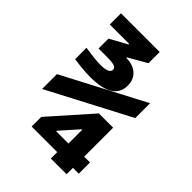

<svg xmlns="http://www.w3.org/2000/svg" viewBox="-217 -832 933 933"><g transform="rotate(45 250.0 -365.0)"><path d="M309 5V-39H133V-105L319 -315H417V-116H457V-39H417V5ZM234 -107H318V-201H314L234 -111ZM164 -410Q137 -410 106.5 -413Q76 -416 51 -420V-498Q83 -493 110 -490Q137 -487 156 -487Q218 -487 218 -514Q218 -527 202.5 -532Q187 -537 146 -537H95V-605L184 -654V-658H51V-735H317V-658L223 -604V-600Q268 -600 295.5 -576Q323 -552 323 -510Q323 -410 164 -410ZM40 -204V-306L460 -526V-424Z"/></g></svg>

Font: M PLUS 1 Code SemiBold
Style: Regular
Weight: 600
Designer: Coji Morishita
Foundry: UNDERFOREST DESIGN
Version: Version 1.005